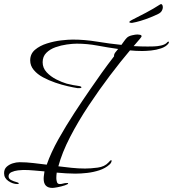

<svg xmlns="http://www.w3.org/2000/svg" viewBox="-53 -803 848 941"><path d="M204 118Q161 118 161 73Q161 64 162.5 55Q164 46 165 37Q140 35 113.5 32.5Q87 30 61 30Q52 30 35 32Q18 34 3.5 40.5Q-11 47 -11 61Q-11 73 1.5 79.5Q14 86 26.5 89Q39 92 39 96Q39 98 36.5 98.5Q34 99 32 99Q10 99 -11.5 84.5Q-33 70 -33 46Q-33 26 -20.5 14.5Q-8 3 9.5 -2.5Q27 -8 43 -8Q76 -8 109.5 -4Q143 0 176 4Q197 -56 233.5 -121Q270 -186 311.5 -249.5Q353 -313 389 -365Q417 -406 446 -446.5Q475 -487 506 -527Q505 -537 512.5 -546.5Q520 -556 526 -563Q476 -570 425 -579.5Q374 -589 323 -589Q303 -589 274.5 -585Q246 -581 219 -571.5Q192 -562 174 -544Q156 -526 156 -498Q156 -470 175.5 -449Q195 -428 222.5 -414Q250 -400 274 -393Q290 -389 305.5 -386Q321 -383 337 -381Q339 -380 342.5 -379Q346 -378 346 -375Q346 -372 341.5 -371.5Q337 -371 335 -371H327Q308 -374 279 -380.5Q250 -387 218 -398Q186 -409 158 -424Q130 -439 112.5 -460Q95 -481 95 -507Q95 -539 118.5 -559Q142 -579 177 -590Q212 -601 246.5 -605Q281 -609 303 -609Q362 -609 422.5 -599Q483 -589 542 -583Q548 -591 555 -601Q562 -611 569 -618Q577 -626 594 -630Q611 -634 621 -634Q625 -634 633 -632.5Q641 -631 641 -625Q641 -623 632.5 -612.5Q624 -602 614.5 -591.5Q605 -581 602 -577Q619 -576 636.5 -575.5Q654 -575 671 -575Q683 -575 701 -575.5Q719 -576 736.5 -580Q754 -584 763 -592Q768 -599 773 -599Q775 -599 775 -596Q775 -595 774 -593Q773 -591 772 -589Q760 -574 736.5 -566Q713 -558 687.5 -555.5Q662 -553 644 -553Q614 -553 584 -556Q539 -503 486 -433Q433 -363 381.5 -285.5Q330 -208 290.5 -131.5Q251 -55 233 12Q265 16 298 19.5Q331 23 364 23Q391 23 425.5 18.5Q460 14 479 -7Q481 -9 485 -13.5Q489 -18 492 -18Q494 -18 494 -15Q494 -10 490.5 -4.5Q487 1 483 4Q463 22 434 31.5Q405 41 374 44.5Q343 48 316 48Q294 48 271 46.5Q248 45 225 43Q224 50 223.5 56.5Q223 63 223 70Q223 79 226 89Q229 99 240 99Q248 99 256.5 96.5Q265 94 274 94Q275 94 278 94Q281 94 281 96Q281 100 264.5 105.5Q248 111 229.5 114.5Q211 118 204 118ZM590 -691Q581 -691 581 -695Q581 -699 593 -705Q625 -721 662 -740.5Q699 -760 733 -782L737 -783Q745 -781 745 -766Q745 -759 740 -750Q735 -741 723 -735Q707 -727 683.5 -717.5Q660 -708 636.5 -701Q613 -694 595 -691Z"/></svg>

Font: Bonheur Royale
Style: Regular
Weight: 400
Designer: Robert E. Leuschke
Foundry: Robert E. Leuschke
Version: Version 1.010; ttfautohint (v1.8.3)